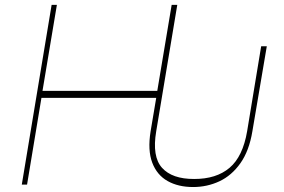

<svg xmlns="http://www.w3.org/2000/svg" viewBox="-20 -747 1148 777"><path d="M761.4 9.9Q701.3 9.9 658.2 -14.4Q615.1 -38.7 596.1 -88.8Q577.1 -138.8 589.5 -215.9L612.2 -350.9H147.7L89.5 0H68.2L188.9 -727.3H210.2L152 -379.3H616.5L674.7 -727.3H697.4L612.2 -215.9Q594.8 -113.3 635.8 -67.8Q676.8 -22.4 765.6 -22.7Q855.1 -22.4 908.9 -67.8Q962.7 -113.3 980.1 -215.9L1036.9 -559.7H1059.7L1001.4 -215.9Q988.3 -136.4 952.9 -86.5Q917.6 -36.6 867.9 -13.3Q818.2 9.9 761.4 9.9Z"/></svg>

Font: Inter Thin  BETA
Style: Italic
Weight: 100
Italic angle: -9.39999°
Designer: Rasmus Andersson
Foundry: rsms
Version: Version 3.011;git-f93a4a705